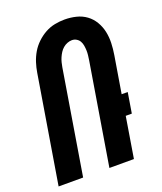

<svg xmlns="http://www.w3.org/2000/svg" viewBox="-137 -831 775 920"><g transform="rotate(-20 250.0 -371.0)"><path d="M2 0 92 -547Q96 -572 104 -597Q112 -622 125.5 -645Q139 -668 159 -687Q179 -706 202.5 -719Q226 -732 251.5 -737Q277 -742 302 -742Q332 -742 360.5 -735Q389 -728 411.5 -711.5Q434 -695 448.5 -670.5Q463 -646 469 -618Q475 -590 474 -560Q473 -530 468 -500L437 -312H468L451 -208H420L386 0H261L346 -517Q348 -530 349.5 -542.5Q351 -555 350.5 -567.5Q350 -580 348 -592Q346 -604 340.5 -614Q335 -624 324.5 -630.5Q314 -637 301 -637Q290 -637 278 -632.5Q266 -628 256 -619.5Q246 -611 239 -600Q232 -589 227 -577.5Q222 -566 219 -554Q216 -542 214 -530L127 0Z"/></g></svg>

Font: Iosevka Extrabold Oblique
Style: Regular
Weight: 800
Italic angle: -9°
Monospace: yes
Designer: Belleve Invis
Foundry: Belleve Invis
Version: Version 32.5.0; ttfautohint (v1.8.4)